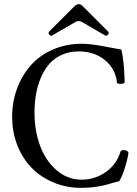

<svg xmlns="http://www.w3.org/2000/svg" viewBox="-20 -885 653 918"><path d="M228 -714.8Q222.2 -711.4 215.8 -719.5Q209.5 -727.5 213.9 -732.9L335 -854Q346.2 -865.2 356 -865.2Q367.2 -865.2 377 -854L498 -732.9Q502.4 -727.5 496.1 -719.5Q489.7 -711.4 483.9 -714.8L372.1 -779.8Q364.7 -784.2 356 -784.2Q346.7 -784.2 340.8 -779.8ZM366.2 13.2Q298.3 13.2 237.8 -11.7Q177.2 -36.6 133.3 -80.6Q89.4 -124.5 63.7 -188.2Q38.1 -252 38.1 -326.2Q38.1 -397.9 61.5 -461.4Q85 -524.9 127 -572.5Q168.9 -620.1 232.4 -647.9Q295.9 -675.8 371.1 -675.8Q414.1 -675.8 480 -662.8Q545.9 -649.9 560.1 -647.9Q573.2 -598.1 576.2 -493.2Q576.2 -484.4 558.1 -484.1Q540 -483.9 539.1 -490.2Q533.2 -554.2 482.7 -596.7Q432.1 -639.2 356 -639.2Q311.5 -639.2 275.4 -622.8Q239.3 -606.4 215.3 -578.9Q191.4 -551.3 175.3 -513.2Q159.2 -475.1 152.1 -433.6Q145 -392.1 145 -346.2Q145 -261.7 171.1 -189.7Q197.3 -117.7 249.8 -71.8Q302.2 -25.9 371.1 -25.9Q432.6 -25.9 484.9 -61.8Q537.1 -97.7 557.1 -162.1Q559.1 -167.5 570.8 -167.2Q582.5 -167 588.9 -162.1Q594.2 -158.7 594.2 -152.8Q588.4 -117.2 575.2 -76.9Q562 -36.6 549.8 -18.1Q539.1 -16.6 516.1 -9.8Q446.3 13.2 366.2 13.2Z"/></svg>

Font: Junicode SmCond Medium
Style: Regular
Weight: 500
Width: 4
Designer: Peter S. Baker
Version: Version 2.206